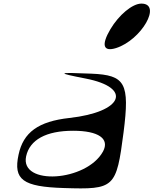

<svg xmlns="http://www.w3.org/2000/svg" viewBox="-20 -1044 853 1066"><path d="M83 -185C53 -46 107 -7 335 0C616 9 626 0 666 -309C701 -583 676 -627 488 -635C296 -643 291 -640 455 -608C718 -557 663 -422 365 -389C193 -370 109 -309 83 -185ZM125 -176C145 -268 236 -318 386 -318C527 -318 590 -274 552 -203C460 -35 90 -12 125 -176ZM593 -882C541 -794 553 -755 624 -777C766 -822 881 -1024 765 -1024C715 -1024 640 -961 593 -882Z"/></svg>

Font: Venom Sans
Style: Obl
Weight: 400
Version: Version 1.001